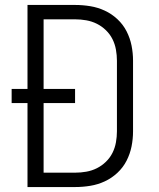

<svg xmlns="http://www.w3.org/2000/svg" viewBox="-20 -755 640 775"><path d="M91 0V-339H27V-396H91V-735H283Q314 -735 344.5 -730Q375 -725 403 -712Q431 -699 454 -677.5Q477 -656 491 -628.5Q505 -601 511 -571Q517 -541 517 -510V-225Q517 -194 511 -164Q505 -134 491 -106.5Q477 -79 454 -57.5Q431 -36 403 -23Q375 -10 344.5 -5Q314 0 283 0ZM156 -58H283Q306 -58 328.5 -62Q351 -66 371 -76Q391 -86 407.5 -102Q424 -118 434 -138Q444 -158 448 -180.5Q452 -203 452 -225V-510Q452 -532 448 -554.5Q444 -577 434 -597Q424 -617 407.5 -633Q391 -649 371 -659Q351 -669 328.5 -673Q306 -677 283 -677H156V-396H283V-339H156Z"/></svg>

Font: Iosevka Aile Light
Style: Regular
Weight: 300
Designer: Belleve Invis
Foundry: Belleve Invis
Version: Version 27.3.5; ttfautohint (v1.8.4)